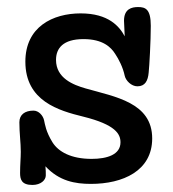

<svg xmlns="http://www.w3.org/2000/svg" viewBox="-20 -495 491 545"><path d="M109 -23C148 19 193 27 238 27C329 27 412 -10 412 -102C412 -204 307 -220 223 -244C188 -254 139 -273 139 -325C139 -358 159 -384 217 -384C272 -384 295 -361 307 -342C317 -327 329 -304 334 -280C337 -266 353 -250 370 -250C392 -250 400 -266 402 -289C404 -307 408 -378 408 -422C408 -469 393 -475 372 -475C354 -475 332 -470 332 -436C332 -432 333 -409 334 -392C319 -420 288 -457 209 -457C130 -457 52 -419 52 -320C52 -208 147 -181 216 -164C309 -141 322 -114 322 -91C322 -56 284 -44 240 -44C182 -44 146 -64 129 -91C110 -122 108 -141 105 -154C102 -167 90 -181 75 -181C50 -181 35 -169 35 -148C35 -116 39 -91 39 -64C39 -46 37 -28 37 -4C37 14 41 30 72 30C96 30 110 16 110 3C110 -5 110 -13 109 -23Z"/></svg>

Font: Life Savers
Style: ExtraBold
Weight: 800
Designer: Pablo Impallari, Rodrigo Fuenzalida, Brenda Gallo
Foundry: Pablo Impallari, Rodrigo Fuenzalida, Brenda Gallo
Version: Version 3.000